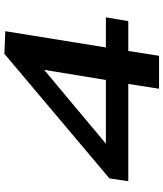

<svg xmlns="http://www.w3.org/2000/svg" viewBox="45 -787 744 874"><g transform="rotate(-90 417.0 -350.0)"><path d="M29 -138 42 -224 609 -702 712 -698 638 -240H775L758 -138H622L600 2H450L472 -138ZM200 -240H490L536 -521Z"/></g></svg>

Font: Georama Extended SemiBold
Style: Italic
Weight: 600
Width: 7
Italic angle: -9°
Designer: Jean-Baptiste Levee
Foundry: Production Type
Version: Version 1.000